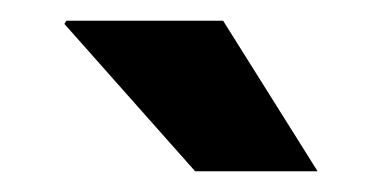

<svg xmlns="http://www.w3.org/2000/svg" viewBox="-20 -740 373 185"><path d="M44 -720H195L286 -575H168L42 -717Z"/></svg>

Font: Chivo Black
Style: Regular
Weight: 900
Designer: Hector Gatti
Foundry: Omnibus-Type
Version: Version 1.007